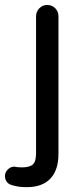

<svg xmlns="http://www.w3.org/2000/svg" viewBox="-65 -523 333 778"><path d="M-18.6 226.6Q-31.2 222.7 -38.1 212.9Q-44.9 203.1 -44.9 190.4Q-44.9 175.8 -33.7 164.1Q-22.5 152.3 -6.8 152.3L4.9 154.3H7.8Q13.7 155.3 22.5 155.3Q54.7 155.3 67.9 143.6Q81.1 131.8 81.1 98.6V-457Q81.1 -475.6 94.2 -489.3Q107.4 -502.9 126 -502.9Q145.5 -502.9 158.7 -489.7Q171.9 -476.6 171.9 -457V100.6Q171.9 166 139.2 200.7Q106.4 235.4 43 235.4Q7.8 235.4 -18.6 226.6Z"/></svg>

Font: FakePearl
Style: Regular
Weight: 400
Version: Version 1.2